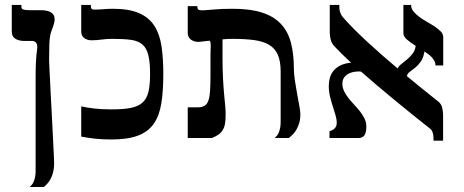

<svg xmlns="http://www.w3.org/2000/svg" viewBox="-20 -560 1882 779"><path d="M146 -518.6Q162.1 -518.6 172.9 -515.6Q183.6 -512.7 189.9 -507.8Q196.3 -502.9 199 -496.1Q201.7 -489.3 201.7 -481.9Q201.7 -473.6 199.2 -464.6Q196.8 -455.6 193.8 -447.5Q190.9 -439.5 188.2 -432.6Q185.5 -425.8 184.6 -421.4Q181.2 -405.3 180.2 -380.9Q179.2 -356.4 179.2 -318.4Q179.2 -311 180.2 -290.8Q181.2 -270.5 182.6 -241.7Q184.1 -212.9 185.8 -178.2Q187.5 -143.6 189.5 -107.7Q191.4 -71.8 193.1 -37.1Q194.8 -2.4 196.3 26.4Q197.8 55.2 198.7 75.4Q199.7 95.7 199.7 102.5Q199.7 121.6 196 136.7Q192.4 151.9 186.5 163.6Q180.7 175.3 173.1 183.8Q165.5 192.4 157.7 198.7H100.6Q105 194.8 109.4 189.5Q113.8 184.1 116.9 176.5Q120.1 168.9 122.3 158.4Q124.5 147.9 124.5 133.8V-245.1Q124.5 -280.3 125.5 -302.7Q126.5 -325.2 127.9 -338.4Q129.4 -351.6 130.4 -358.2Q131.3 -364.7 131.3 -368.7Q131.3 -394 108.4 -394H77.1Q56.6 -394 42.2 -402.8Q27.8 -411.6 27.8 -432.1V-540H66.9V-531.7Q66.9 -528.8 68.1 -526.4Q69.3 -523.9 73 -522.2Q76.7 -520.5 83.3 -519.5Q89.8 -518.6 100.6 -518.6Z M437.5 -524.4Q503.9 -524.4 544.4 -506.6Q585 -488.8 606.7 -454.6Q628.4 -420.4 635.5 -371.3Q642.6 -322.3 642.6 -259.3Q642.6 -190.4 634.5 -140.4Q626.5 -90.3 603.8 -57.9Q581.1 -25.4 539.8 -9.8Q498.5 5.9 432.6 5.9Q413.6 5.9 397.7 5.1Q381.8 4.4 367.7 2.9Q353.5 1.5 339.4 -0.7Q325.2 -2.9 309.6 -5.9V-128.4Q333.5 -123 363.5 -119.6Q393.6 -116.2 432.6 -116.2Q480 -116.2 510.3 -122.1Q540.5 -127.9 558.1 -143.8Q575.7 -159.7 582.3 -187.5Q588.9 -215.3 588.9 -259.3Q588.9 -308.1 581.8 -336.7Q574.7 -365.2 557.4 -379.9Q540 -394.5 511 -398.4Q481.9 -402.3 437.5 -402.3Q411.6 -402.3 391.6 -399.4Q371.6 -396.5 351.1 -396.5Q334.5 -396.5 322 -405.3Q309.6 -414.1 309.6 -432.1V-540H348.6V-534.7Q348.6 -529.3 351.1 -525.1Q353.5 -521 363.3 -521Q374 -521 383.1 -521.5Q392.1 -522 400.4 -522.7Q408.7 -523.4 417.7 -523.9Q426.8 -524.4 437.5 -524.4Z M1198.7 -96.2Q1198.7 -77.1 1194.3 -62Q1189.9 -46.9 1183.3 -35.2Q1176.8 -23.4 1168.2 -14.9Q1159.7 -6.3 1151.9 0H1094.7Q1099.1 -3.9 1103.5 -9.3Q1107.9 -14.6 1111.1 -22.2Q1114.3 -29.8 1116.5 -40.3Q1118.7 -50.8 1118.7 -64.9V-269.5Q1118.7 -311.5 1107.4 -337.4Q1096.2 -363.3 1072.5 -377.7Q1048.8 -392.1 1012.2 -397.2Q975.6 -402.3 924.8 -402.3Q915 -402.3 904.5 -401.9Q894 -401.4 882.8 -400.4V-330.1Q882.8 -278.3 884.8 -241.9Q886.7 -205.6 889.2 -179Q891.6 -152.3 893.6 -132.3Q895.5 -112.3 895.5 -93.3Q895.5 -72.3 892.8 -57.4Q890.1 -42.5 883.5 -32Q877 -21.5 866.2 -13.9Q855.5 -6.3 839.8 0H741.7V-124.5H782.2Q799.8 -124.5 810.3 -131.1Q820.8 -137.7 825.9 -153.1Q831.1 -168.5 832.5 -194.3Q834 -220.2 834 -259.3V-339.4Q834 -351.1 834.5 -360.1Q835 -369.1 835 -376Q835 -382.8 834 -387.7Q833 -392.6 829.6 -395Q814 -393.1 805.4 -392.1Q796.9 -391.1 792.2 -390.6Q787.6 -390.1 786.1 -390.1Q784.7 -390.1 784.2 -390.1Q767.1 -390.1 754.4 -399.4Q741.7 -408.7 741.7 -427.2V-535.2H780.8V-529.8Q780.8 -524.4 784.7 -521.2Q788.6 -518.1 800.8 -518.1Q811 -518.1 843.8 -521.2Q876.5 -524.4 924.8 -524.4Q995.6 -524.4 1043.2 -509Q1090.8 -493.7 1119.6 -463.1Q1148.4 -432.6 1160.4 -386.7Q1172.4 -340.8 1172.4 -279.8Q1172.4 -260.3 1176.5 -233.2Q1180.7 -206.1 1185.5 -179.2Q1190.4 -152.3 1194.6 -129.6Q1198.7 -106.9 1198.7 -96.2Z M1336.9 -372.1Q1326.2 -383.3 1322 -398.2Q1317.9 -413.1 1317.9 -427.2V-540H1356.9V-526.9Q1356.9 -519.5 1360.6 -509Q1364.3 -498.5 1369.6 -492.2Q1390.6 -467.8 1416.7 -441.7Q1442.9 -415.5 1471.9 -388.7Q1501 -361.8 1531.7 -335Q1562.5 -308.1 1593.3 -282.2Q1598.1 -292.5 1609.4 -301Q1620.6 -309.6 1632.3 -319.6Q1644 -329.6 1654.1 -342.3Q1664.1 -355 1666.5 -374Q1646 -386.7 1631.3 -399.4Q1616.7 -412.1 1616.7 -424.8V-540H1647.9Q1647.9 -525.4 1657.7 -513.4Q1667.5 -501.5 1681.9 -491Q1696.3 -480.5 1713.1 -470.9Q1730 -461.4 1744.4 -451.9Q1758.8 -442.4 1768.6 -431.9Q1778.3 -421.4 1778.3 -409.7V-294.4H1747.1Q1747.1 -304.2 1742.4 -312.7Q1737.8 -321.3 1731.2 -328.4Q1724.6 -335.4 1716.6 -341.1Q1708.5 -346.7 1702.1 -351.1Q1697.8 -324.7 1687 -309.8Q1676.3 -294.9 1664.6 -285.4Q1652.8 -275.9 1642.8 -268.8Q1632.8 -261.7 1630.9 -251Q1667 -221.2 1699.7 -194.8Q1732.4 -168.5 1758.8 -147.5Q1771 -137.7 1774.4 -121.8Q1777.8 -106 1777.8 -92.3V10.7H1738.8V-2.4Q1738.8 -9.8 1735.8 -20.8Q1732.9 -31.7 1726.1 -37.1Q1689.9 -65.4 1653.1 -95.2Q1616.2 -125 1580.1 -154.8Q1543.9 -184.6 1509.8 -213.4Q1475.6 -242.2 1444.8 -269.5Q1442.4 -270 1439.7 -270Q1437 -270 1434.6 -270Q1421.9 -270 1410.2 -267.1Q1398.4 -264.2 1389.2 -258.1Q1379.9 -252 1374.5 -242.7Q1369.1 -233.4 1369.1 -220.7Q1369.1 -204.6 1376.2 -189.9Q1383.3 -175.3 1394.3 -161.6Q1405.3 -147.9 1417.7 -134.5Q1430.2 -121.1 1441.2 -107.2Q1452.1 -93.3 1459.2 -78.4Q1466.3 -63.5 1466.3 -46.9Q1466.3 -23.4 1459 -11.7Q1451.7 0 1433.6 0H1316.9V-27.8Q1346.2 -35.6 1346.2 -61.5Q1346.2 -76.7 1341.1 -93.5Q1335.9 -110.4 1330.1 -128.9Q1324.2 -147.5 1319.1 -168Q1314 -188.5 1314 -211.9Q1314 -229 1318.6 -244.9Q1323.2 -260.7 1333.7 -273.4Q1344.2 -286.1 1361.6 -294.7Q1378.9 -303.2 1404.3 -305.7Q1384.3 -324.2 1367.4 -340.8Q1350.6 -357.4 1336.9 -372.1Z"/></svg>

Font: Arian AMU Serif
Style: Bold
Weight: 700
Designer: Ruben Hakobyan (Tarumian)
Foundry: Ruben Hakobyan (Tarumian)
Version: Version 1.002